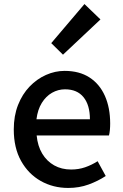

<svg xmlns="http://www.w3.org/2000/svg" viewBox="-20 -914 606 948"><path d="M317 14Q242 14 181 -20.5Q120 -55 84 -119.5Q48 -184 48 -275Q48 -342 69 -395.5Q90 -449 126 -486.5Q162 -524 207 -544Q252 -564 299 -564Q372 -564 422 -531.5Q472 -499 498 -440.5Q524 -382 524 -304Q524 -287 522.5 -271.5Q521 -256 518 -245H161Q166 -193 188.5 -155.5Q211 -118 247.5 -97.5Q284 -77 331 -77Q368 -77 400 -88Q432 -99 462 -118L502 -45Q464 -20 417.5 -3Q371 14 317 14ZM160 -325H424Q424 -395 392.5 -434Q361 -473 301 -473Q267 -473 237 -456Q207 -439 186.5 -406Q166 -373 160 -325ZM291 -644 233 -701 397 -894 476 -818Z"/></svg>

Font: Noto Sans TC Thin Medium
Style: Regular
Weight: 500
Version: Version 2.004-H2;hotconv 1.0.118;makeotfexe 2.5.65603